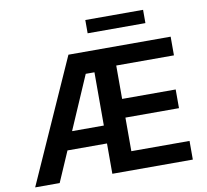

<svg xmlns="http://www.w3.org/2000/svg" viewBox="-94 -1014 1206 1118"><g transform="rotate(-10 508.5 -454.5)"><path d="M956.7 0H480.8V-179.3H247.2L169.4 0H24.5L349.4 -727.3H953.8V-616.8H612.6V-419.4H929.3V-308.9H612.6V-110.4H956.7ZM480.8 -285.2V-600.1H429.3L293 -285.2ZM822.8 -830.6H481.2V-909.1H822.8Z"/></g></svg>

Font: Linik Sans SemiBold
Style: Regular
Weight: 600
Designer: Fonts by Rasmus Andersson / Changes by Cristiano Sobral with parts from Marc Monis
Foundry: rsms
Version: Version 3.020; ttfautohint (v1.6)